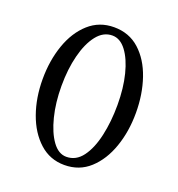

<svg xmlns="http://www.w3.org/2000/svg" viewBox="-117 -724 766 824"><g transform="rotate(20 266.0 -311.5)"><path d="M266 -626Q335 -626 382.5 -583Q430 -540 454.5 -468.5Q479 -397 479 -312Q479 -227 454 -155.5Q429 -84 381.5 -40.5Q334 3 266 3Q200 3 152 -40.5Q104 -84 78.5 -155.5Q53 -227 53 -312Q53 -397 78 -468.5Q103 -540 151 -583Q199 -626 266 -626ZM271 -590Q230 -590 200.5 -552.5Q171 -515 155 -452Q139 -389 139 -312Q139 -236 155 -172.5Q171 -109 198.5 -71Q226 -33 262 -33Q306 -33 335 -72Q364 -111 378.5 -176Q393 -241 393 -317Q393 -394 377.5 -455.5Q362 -517 334.5 -553.5Q307 -590 271 -590Z"/></g></svg>

Font: Amiri Quran
Style: Regular
Weight: 400
Designer: Khaled Hosny
Version: Version 0.117